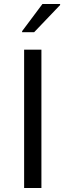

<svg xmlns="http://www.w3.org/2000/svg" viewBox="-20 -935 326 955"><path d="M90 -775H150L279 -910V-915H191L90 -780ZM100 0H186V-688H100Z"/></svg>

Font: Saira UNSAM SC
Style: Regular
Weight: 400
Designer: Hector Gatti with collaboration of the Omnibus-Type team
Foundry: Omnibus-Type
Version: Version 1.072;PS 001.072;hotconv 1.0.88;makeotf.lib2.5.64775